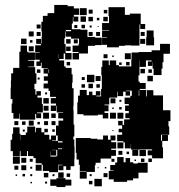

<svg xmlns="http://www.w3.org/2000/svg" viewBox="-20 -738 722 775"><path d="M60 -107H32V-128H23V-174H29V-198H33V-224H59V-198H63V-174H64V-193H84V-203H90V-227H122V-204H125V-222H147V-204H159V-218H173V-204H159V-194H179V-175H186V-191H206V-171H190V-169H213V-191H206V-231H232H216V-251H235V-260H215V-282H235V-284H209V-311H207V-290H185V-312H206V-320H185V-342H206V-347H182V-371H176V-381H156V-401H173V-412H157V-430H173V-441H156V-461H173V-463H148V-485H145V-472H127V-490H140V-497H122V-525H140V-527H122V-555H145V-561H126V-581H146V-562H148V-589H149V-612H147V-650H153V-674H172V-685H199V-718H253V-713H278V-704H299V-678H278V-671H296V-651H276V-669H274V-643H270V-620H305V-618H333V-589H364V-586H391V-556H364V-553H335V-522H299V-498H273V-524H297V-528H273V-554H297V-560H299V-582H267V-617H246V-612H267V-590H245V-611H243V-584H240V-560H245V-524H269V-498H243V-522H218H237V-500H219V-494H239V-470H245V-464H269V-438H273V-404H271V-382H277V-352V-310H276V-292H277V-250V-235H280V-187H276V-175H280V-146H281V-96H280V-67H265V-52H247V-67H236V-51H216V-71H232V-73H214V-43H178V-48H153V-73H148V-79H124V-100H115V-108H93V-128H89V-108H63V-128H60ZM460 -547H412V-557H392V-585H412V-587H392V-615H420V-595V-615V-647V-673H418V-709H454H484V-679V-678H504V-683H548V-641H566V-621H546V-639H543V-614V-588V-554H509V-555H484V-553H460ZM330 -677H302V-705H330ZM354 -683H338V-699H354ZM413 -684H399V-698H413ZM327 -650H305V-672H327ZM355 -652H337V-670H355ZM415 -652H397V-670H415ZM381 -656H371V-666H381ZM420 -617H392V-645H420ZM144 -623H128V-639H144ZM323 -624H309V-638H323ZM292 -625H280V-637H292ZM350 -627H342V-635H350ZM378 -629H374V-633H378ZM600 -587H572V-615H600ZM116 -591H96V-611H116ZM384 -593H368V-609H384ZM144 -593H128V-609H144ZM354 -593H338V-609H354ZM564 -593H548V-609H564ZM602 -555H570V-587H602ZM87 -560H65V-582H87ZM566 -561H546V-581H566ZM265 -562H247V-580H265ZM294 -563H278V-579H294ZM111 -566H101V-576H111ZM375 -272H317V-277H292V-325H295V-352H302V-375H330V-354H339V-368H353V-354H367V-370H385V-352H369V-349H388V-379H391V-406V-434H389V-468H393V-494H419V-475H423V-494H449V-475H460V-470H485H510V-497H511V-526H539V-528H569H592V-535H626V-561H666V-521H640V-487H636V-461H632V-435H600V-461H596V-487H595V-472H577V-490H592V-494H569V-468H543V-434H539V-409H544V-375H570V-349H573V-374H599V-353H638V-309V-293H668V-249H660V-228H663V-194H633H630V-170H634V-193H658V-169H635V-143H638V-99H594V-111H576V-131H594V-135H570V-136H543V-134H509V-156H508V-139H484V-163H501H478V-168H453V-194H473V-232H457V-250H475V-234H481V-256H503V-261H486V-281H500V-290H485V-312H500V-318H483V-344H506V-351H512V-372H489V-370H505V-352H487V-368H477V-350H455V-368H453V-344H424V-343H421V-316H402V-313H418V-289H402V-282H417V-260H395V-275H375ZM58 -259H34V-282H27V-320H30V-338H23V-384H24V-413H25V-442H33V-464H58V-493V-529H63V-554H89V-529H94V-526H121V-496H94V-493H118V-469H94V-467H122V-442H127V-400H119V-378H103H123V-356H127V-370H145V-352H131V-344H149V-318H131H153V-284H129V-281H146V-261H126V-278H122V-255H90H60V-279H58ZM116 -531H96V-551H116ZM265 -532H247V-550H265ZM508 -499H484V-523H508ZM414 -503H398V-519H414ZM215 -504V-519H214V-504ZM439 -508H433V-514H439ZM543 -468V-494H542V-468ZM263 -474H249V-488H263ZM503 -474H489V-488H503ZM471 -476H461V-486H471ZM565 -442H547V-460H565ZM178 -444V-458H176V-444ZM143 -444H129V-458H143ZM593 -444H579V-458H593ZM361 -406H331V-436H361ZM597 -410H575V-432H597ZM386 -411H366V-431H386ZM322 -415H310V-427H322ZM140 -417H132V-425H140ZM568 -379H544V-403H568ZM355 -382H337V-400H355ZM383 -384H369V-398H383ZM323 -384H309V-398H323ZM542 -351V-373H540V-351ZM170 -357H162V-365H170ZM177 -320H155V-342H177ZM446 -321H426V-341H446ZM470 -327H462V-335H470ZM176 -291H156V-311H176ZM471 -296H461V-306H471ZM439 -298H433V-304H439ZM448 -259H424V-283H448ZM478 -259H454V-283H478ZM178 -259H154V-283H178ZM205 -262H187V-280H205ZM116 -231H96V-251H116ZM204 -233H188V-249H204ZM174 -233H158V-249H174ZM54 -233H38V-249H54ZM83 -234H69V-248H83ZM141 -236H131V-246H141ZM473 -204H459V-218H473ZM201 -206H191V-216H201ZM80 -207H72V-215H80ZM438 -209H434V-213H438ZM330 -17H302V-45H329V-47H302V-73H298V-94H289V-121H286V-181H346V-178H373V-175H396V-191H416V-174H426V-191H446V-171H429V-164H449V-138H429V-133H448V-109H429V-98H399H386V-81H366V-98V-71H363V-44H330ZM214 -163H232V-168H214V-136H231V-139H214ZM478 -139H454V-163H478ZM569 -108H543V-134H569ZM207 -110H185V-127H184V-106H208V-109H211V-133H190V-132H207ZM538 -109H514V-133H538ZM474 -113H458V-129H474ZM501 -116H491V-126H501ZM60 -77H32V-105H60ZM493 -4H439V-14H419V-48H439V-50H425V-72H445V-82H453V-104H479V-83H487V-100H505V-83H518V-78H536V-81H576V-41H539V-18H517V-10H493ZM86 -81H66V-101H86ZM563 -84H549V-98H563ZM593 -84H579V-98H593ZM112 -85H100V-97H112ZM442 -85H430V-97H442ZM529 -88H523V-94H529ZM148 -49H124V-73H148ZM86 -51H66V-71H86ZM54 -53H38V-69H54ZM110 -57H102V-65H110ZM409 -58H403V-64H409ZM378 -59H374V-63H378ZM237 -20H215V-42H237ZM175 -22H157V-40H175ZM414 -23H398V-39H414ZM263 -24H249V-38H263ZM81 -26H71V-36H81ZM350 -27H342V-35H350ZM110 -27H102V-35H110ZM200 -27H192V-35H200ZM49 -28H43V-34H49ZM244 17H208V12H183V-14H208V-19H244ZM391 14H361V-16H391ZM268 11H244V-13H268ZM353 6H339V-8H353ZM170 3H162V-5H170ZM109 2H103V-4H109Z"/></svg>

Font: Rubik Storm
Style: Regular
Weight: 400
Designer: Hubert and Fischer, NaN
Foundry: Hubert and Fischer, NaN
Version: Version 2.201